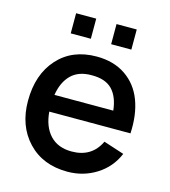

<svg xmlns="http://www.w3.org/2000/svg" viewBox="-114 -852 850 959"><g transform="rotate(15 310.5 -372.0)"><path d="M264.6 -760.3V-656.2H160.6V-760.3ZM474.1 -760.3V-656.2H369.6V-760.3ZM158.2 -251Q164.6 -173.8 205.3 -130.6Q246.1 -87.4 316.9 -87.4Q420.9 -87.4 463.4 -177.2L569.8 -142.6Q538.6 -68.4 471.4 -26.4Q404.3 15.6 322.8 15.6Q194.8 15.6 118.2 -65.7Q41.5 -147 41.5 -275.9Q41.5 -412.6 116.2 -495.4Q190.9 -578.1 316.9 -578.1Q405.3 -578.1 466.8 -536.1Q528.3 -494.1 555.9 -420.9Q583.5 -347.7 578.1 -251ZM316.9 -481.4Q249 -481.9 210.7 -444.1Q172.4 -406.2 161.6 -338.4H465.8Q458 -409.2 422.6 -445.6Q387.2 -481.9 316.9 -481.4Z"/></g></svg>

Font: Manrope3 Semibold
Style: Regular
Weight: 600
Width: 4
Designer: Mikhail Sharanda
Foundry: Mikhail Sharanda
Version: Version 3.000;PS 003.000;hotconv 1.0.88;makeotf.lib2.5.64775